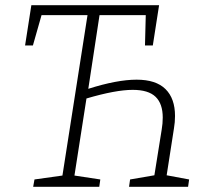

<svg xmlns="http://www.w3.org/2000/svg" viewBox="-20 -715 805 735"><path d="M618 -44 704 -28 700 0H474L478 -28L571 -44L599 -219Q603 -242 603 -265Q603 -318 575.5 -344.5Q548 -371 488 -371Q423 -371 311 -338L265 -43L364 -28L360 0H107L112 -28L219 -43L315 -657H139L106 -541H76L100 -695H589L565 -541H535L538 -657H361L318 -375Q428 -410 503 -410Q577 -410 613.5 -374Q650 -338 650 -271Q650 -247 646 -224Z"/></svg>

Font: Bitter Pro Light
Style: Italic
Weight: 300
Italic angle: -9°
Designer: Sol Matas, and Bitter project Authors
Foundry: Sol Matas
Version: Version 1.010